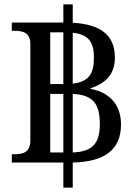

<svg xmlns="http://www.w3.org/2000/svg" viewBox="-20 -780 599 879"><path d="M534 -210C534 -305 477 -358 395 -373V-376C459 -397 506 -436 506 -516C506 -618 443 -668 313 -676V-760H270V-677H34V-639H45C85 -639 119 -631 119 -578V-138C119 -82 86 -74 45 -74H34V-36H270V79H313V-36C462 -39 534 -97 534 -210ZM210 -395V-632H270V-395ZM410 -516C410 -441 386 -406 313 -397V-630C383 -622 410 -591 410 -516ZM210 -82V-350H270V-82ZM437 -212C437 -122 403 -86 313 -82V-350C408 -346 437 -302 437 -212Z"/></svg>

Font: Noto Serif Thai
Style: Regular
Weight: 400
Designer: Monotype Design Team
Foundry: Monotype Imaging Inc.
Version: Version 1.901